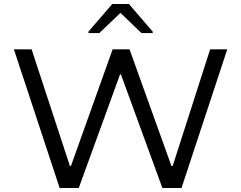

<svg xmlns="http://www.w3.org/2000/svg" viewBox="-20 -933 1197 953"><path d="M276 0 49 -688H137L327 -109H332L539 -688H623L831 -109H837L1023 -688H1108L881 0H786L580 -564H576L371 0ZM419 -769V-776L537 -913H620L738 -776V-769H682L578 -869L473 -769Z"/></svg>

Font: Saira Expanded
Style: Regular
Weight: 400
Width: 7
Designer: Hector Gatti with collaboration of the Omnibus-Type team
Foundry: Omnibus-Type
Version: Version 1.100; ttfautohint (v1.8.3)